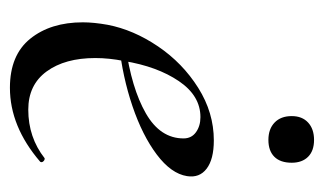

<svg xmlns="http://www.w3.org/2000/svg" viewBox="-153 -488 653 387"><g transform="rotate(90 173.5 -294.5)"><path d="M25 -135Q25 -157 30 -185Q40 -237 73.5 -286.5Q107 -336 157 -367.5Q207 -399 263 -399Q301 -399 320 -384.5Q339 -370 335 -345Q330 -313 291.5 -284Q253 -255 194 -235Q135 -215 70 -208L72 -221Q158 -233 208.5 -262Q259 -291 259 -338Q259 -354 246.5 -363Q234 -372 216 -372Q173 -372 143.5 -328.5Q114 -285 103 -218Q97 -188 97 -160Q97 -99 124 -62Q151 -25 201 -25Q257 -25 299 -58H300Q303 -58 305.5 -55Q308 -52 306 -49Q235 12 157 12Q91 12 58 -29Q25 -70 25 -135ZM214 -556Q214 -577 227 -589Q240 -601 262 -601Q284 -601 296 -589Q308 -577 308 -556Q308 -533 296 -521Q284 -509 262 -509Q240 -509 227 -521.5Q214 -534 214 -556Z"/></g></svg>

Font: Cormorant Garamond Medium
Style: Italic
Weight: 500
Italic angle: -10°
Designer: Christian Thalmann (Catharsis Fonts)
Foundry: Catharsis Fonts
Version: Version 4.000